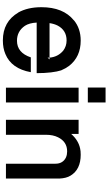

<svg xmlns="http://www.w3.org/2000/svg" viewBox="279 -1032 775 1374"><g transform="rotate(90 667.0 -345.5)"><path d="M142 -220Q145 -167 165 -136Q204 -79 272 -79Q358 -79 391 -178H497Q472 -39 367 4Q325 22 270 22Q135 22 70 -89V-88Q32 -156 32 -254Q32 -410 126 -486H125Q184 -535 271 -535Q387 -535 452 -452Q470 -428 484 -395Q493 -368 498.5 -322.5Q504 -277 504 -220ZM393 -312Q388 -372 343 -410Q311 -434 270 -434Q198 -434 164 -371Q151 -346 146 -312ZM393 -303Q393 -302 392.5 -301Q392 -300 392 -298L406 -312H393Z M714 -520V0H608V-520ZM714 -713V-586H607V-713Z M838 -520H939V-467Q985 -519 1044 -531Q1060 -535 1088 -535Q1193 -535 1237 -463Q1247 -447 1252 -427Q1257 -407 1258 -386V0H1152V-355Q1152 -382 1140 -401Q1128 -420 1106 -430Q1087 -438 1064 -438Q995 -438 963 -373Q945 -337 945 -286V0H838Z"/></g></svg>

Font: Ekushey Bangla
Style: Bold
Weight: 700
Designer: Al Mamun Sumon
Foundry: Al Mamun Sumon
Version: Version 1.0